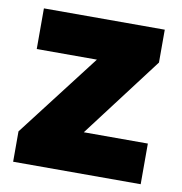

<svg xmlns="http://www.w3.org/2000/svg" viewBox="-67 -616 642 679"><g transform="rotate(10 253.5 -276.5)"><path d="M482 0V-146H252L471 -435V-553H37V-407H253L24 -109V0Z"/></g></svg>

Font: Noto Sans Myanmar UI Black
Style: Regular
Weight: 900
Designer: Monotype Design Team
Foundry: Monotype Imaging Inc.
Version: Version 2.103